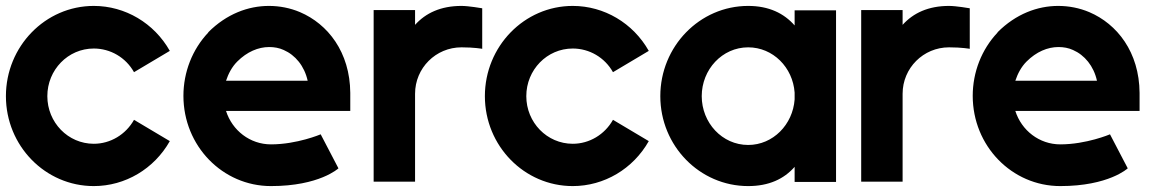

<svg xmlns="http://www.w3.org/2000/svg" viewBox="-20 -614 3951 649"><path d="M554 -442C501 -536 403 -594 297 -594C133 -594 0 -457 0 -289C0 -121 133 15 297 15C403 15 501 -43 554 -137L433 -209C405 -159 353 -128 297 -128C210 -128 140 -200 140 -289C140 -378 210 -450 297 -450C353 -450 405 -420 433 -370Z M1020 -341H744C752 -365 764 -388 782 -406C815 -439 853 -455 890 -455C907 -455 924 -452 939 -445C978 -428 1009 -391 1020 -341ZM684 -504C630 -447 600 -370 600 -290C600 -121 732 15 896 15C1060 15 1124 -45 1124 -45L1064 -160C1064 -160 984 -126 896 -126C825 -126 765 -173 744 -239H1164V-300C1163 -438 1088 -533 994 -573C961 -587 925 -594 889 -594C819 -594 746 -567 684 -505Z M1383 -530V-580H1243V0H1383V-297C1383 -384 1453 -454 1540 -454C1583 -454 1610 -449 1610 -449V-586C1610 -586 1564 -594 1540 -594C1470 -594 1419 -570 1383 -530Z M2173 -442C2120 -536 2022 -594 1916 -594C1752 -594 1619 -457 1619 -289C1619 -121 1752 15 1916 15C2022 15 2120 -43 2173 -137L2052 -209C2024 -159 1972 -128 1916 -128C1829 -128 1759 -200 1759 -289C1759 -378 1829 -450 1916 -450C1972 -450 2024 -420 2052 -370Z M2666 -301V-278C2660 -193 2593 -124 2509 -124C2421 -124 2352 -199 2352 -289C2352 -379 2421 -454 2509 -454C2593 -454 2660 -386 2666 -301ZM2666 -50V1H2806V-579H2666V-528C2630 -569 2579 -594 2509 -594C2345 -594 2212 -457 2212 -289C2212 -121 2345 15 2509 15C2579 15 2630 -9 2666 -50Z M3031 -530V-580H2891V0H3031V-297C3031 -384 3101 -454 3188 -454C3231 -454 3258 -449 3258 -449V-586C3258 -586 3212 -594 3188 -594C3118 -594 3067 -570 3031 -530Z M3688 -341H3412C3420 -365 3432 -388 3450 -406C3483 -439 3521 -455 3558 -455C3575 -455 3592 -452 3607 -445C3646 -428 3677 -391 3688 -341ZM3352 -504C3298 -447 3268 -370 3268 -290C3268 -121 3400 15 3564 15C3728 15 3792 -45 3792 -45L3732 -160C3732 -160 3652 -126 3564 -126C3493 -126 3433 -173 3412 -239H3832V-300C3831 -438 3756 -533 3662 -573C3629 -587 3593 -594 3557 -594C3487 -594 3414 -567 3352 -505Z"/></svg>

Font: MintSans
Style: Bold
Weight: 700
Version: Version 2.0